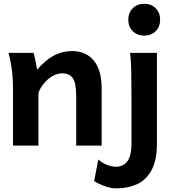

<svg xmlns="http://www.w3.org/2000/svg" viewBox="-20 -782 909 1031"><path d="M525.9 0H389.2Q389.2 0 389.2 -21Q389.2 -42 389.2 -75.2Q389.2 -108.4 389.2 -145.5Q389.2 -182.6 389.2 -215.6Q389.2 -248.5 389.2 -268.6Q389.2 -335.9 370.8 -362.1Q352.5 -388.2 313.5 -388.2Q285.6 -388.2 259.8 -372.3Q233.9 -356.4 214.6 -332.5Q195.3 -308.6 186.5 -283.2V0H49.8Q49.8 0 49.8 -21.7Q49.8 -43.5 49.8 -78.1Q49.8 -112.8 49.8 -153.6Q49.8 -194.3 49.8 -233.2Q49.8 -272 49.8 -300.3Q49.8 -372.1 41.7 -422.4Q33.7 -472.7 25.4 -498H159.7Q163.6 -488.3 167.2 -471.2Q170.9 -454.1 174.3 -436.5Q177.7 -418.9 179.2 -407.7Q225.6 -460.9 270.5 -484.4Q315.4 -507.8 367.2 -507.8Q441.4 -507.8 483.6 -456.8Q525.9 -405.8 525.9 -305.2Q525.9 -280.8 525.9 -242.9Q525.9 -205.1 525.9 -163.1Q525.9 -121.1 525.9 -84Q525.9 -46.9 525.9 -23.4Q525.9 0 525.9 0ZM822.8 -498V-12.2Q822.8 78.6 793.9 131.6Q765.1 184.6 716.1 207Q667 229.5 606 229.5Q571.8 229.5 536.6 215.6Q501.5 201.7 485.8 189.9L507.8 74.2Q523.9 89.8 550.5 101.6Q577.1 113.3 602.1 113.3Q686 113.3 686 -9.8V-258.8Q686 -330.1 684.8 -394.8Q683.6 -459.5 678.7 -498ZM668.9 -676.3Q668.9 -713.9 693.1 -737.8Q717.3 -761.7 754.4 -761.7Q792 -761.7 815.9 -737.8Q839.8 -713.9 839.8 -676.3Q839.8 -638.2 815.9 -614.5Q792 -590.8 754.4 -590.8Q717.3 -590.8 693.1 -614.5Q668.9 -638.2 668.9 -676.3Z"/></svg>

Font: Andika
Style: Bold
Weight: 700
Designer: Victor Gaultney, Annie Olsen, Julie Remington, Don Collingsworth, Eric Hays, Becca Hirsbrunner
Foundry: SIL International
Version: Version 6.101